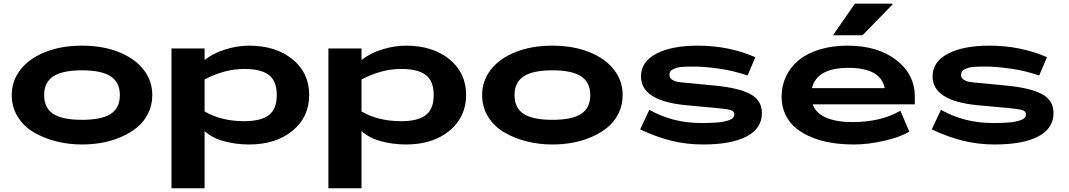

<svg xmlns="http://www.w3.org/2000/svg" viewBox="-20 -760 5734 1030"><path d="M796.9 -250Q796.9 -195.8 774.4 -150.9Q752 -106 714.6 -75.7Q677.2 -45.4 627.9 -24.4Q578.6 -3.4 526.4 5.9Q474.1 15.1 419.9 15.1Q348.1 15.1 282.2 -1.5Q216.3 -18.1 162.1 -49.6Q107.9 -81.1 75.4 -133.1Q43 -185.1 43 -250Q43 -326.2 89.6 -386.2Q136.2 -446.3 222.4 -480.7Q308.6 -515.1 419.9 -515.1Q531.2 -515.1 617.4 -480.7Q703.6 -446.3 750.2 -386.2Q796.9 -326.2 796.9 -250ZM216.8 -250Q216.8 -180.7 265.9 -148.9Q314.9 -117.2 419.9 -117.2Q524.9 -117.2 574 -148.9Q623 -180.7 623 -250Q623 -318.4 573.7 -350.6Q524.4 -382.8 419.9 -382.8Q315.4 -382.8 266.1 -350.6Q216.8 -318.4 216.8 -250Z M899.9 250V-500H1077.6V-438Q1121.6 -473.6 1187.5 -494.4Q1253.4 -515.1 1315.9 -515.1Q1459.5 -515.1 1549.1 -442.1Q1638.7 -369.1 1638.7 -251Q1638.7 -132.3 1549.3 -58.6Q1460 15.1 1315.9 15.1Q1246.6 15.1 1182.4 -2.2Q1118.2 -19.5 1077.6 -57.1V250ZM1077.6 -162.1Q1167.5 -109.9 1290 -109.9Q1379.9 -109.9 1422.4 -142.6Q1464.8 -175.3 1464.8 -250Q1464.8 -324.7 1422.9 -357.4Q1380.9 -390.1 1290 -390.1Q1185.5 -390.1 1077.6 -334Z M1741.7 250V-500H1919.4V-438Q1963.4 -473.6 2029.3 -494.4Q2095.2 -515.1 2157.7 -515.1Q2301.3 -515.1 2390.9 -442.1Q2480.5 -369.1 2480.5 -251Q2480.5 -132.3 2391.1 -58.6Q2301.8 15.1 2157.7 15.1Q2088.4 15.1 2024.2 -2.2Q1960 -19.5 1919.4 -57.1V250ZM1919.4 -162.1Q2009.3 -109.9 2131.8 -109.9Q2221.7 -109.9 2264.2 -142.6Q2306.6 -175.3 2306.6 -250Q2306.6 -324.7 2264.6 -357.4Q2222.7 -390.1 2131.8 -390.1Q2027.3 -390.1 1919.4 -334Z M3320.3 -250Q3320.3 -195.8 3297.9 -150.9Q3275.4 -106 3238 -75.7Q3200.7 -45.4 3151.4 -24.4Q3102.1 -3.4 3049.8 5.9Q2997.6 15.1 2943.4 15.1Q2871.6 15.1 2805.7 -1.5Q2739.7 -18.1 2685.5 -49.6Q2631.3 -81.1 2598.9 -133.1Q2566.4 -185.1 2566.4 -250Q2566.4 -326.2 2613 -386.2Q2659.7 -446.3 2745.8 -480.7Q2832 -515.1 2943.4 -515.1Q3054.7 -515.1 3140.9 -480.7Q3227.1 -446.3 3273.7 -386.2Q3320.3 -326.2 3320.3 -250ZM2740.2 -250Q2740.2 -180.7 2789.3 -148.9Q2838.4 -117.2 2943.4 -117.2Q3048.3 -117.2 3097.4 -148.9Q3146.5 -180.7 3146.5 -250Q3146.5 -318.4 3097.2 -350.6Q3047.9 -382.8 2943.4 -382.8Q2838.9 -382.8 2789.6 -350.6Q2740.2 -318.4 2740.2 -250Z M3990.2 -355Q3915 -380.9 3837.4 -391.8Q3759.8 -402.8 3704.1 -402.8Q3702.1 -402.8 3698.2 -402.8Q3680.7 -402.8 3670.7 -402.6Q3660.6 -402.3 3643.1 -401.4Q3625.5 -400.4 3615 -397.5Q3604.5 -394.5 3593.3 -389.9Q3582 -385.3 3576.7 -377.4Q3571.3 -369.6 3571.3 -358.9Q3571.3 -350.1 3575 -343.3Q3578.6 -336.4 3586.2 -332Q3593.8 -327.6 3601.1 -324.7Q3608.4 -321.8 3620.6 -320.1Q3632.8 -318.4 3640.6 -317.4Q3648.4 -316.4 3661.9 -315.4Q3675.3 -314.5 3680.2 -314L3815.4 -300.8Q3942.4 -288.6 4004.9 -255.4Q4067.4 -222.2 4067.4 -153.8Q4067.4 -71.3 3985.4 -28.1Q3903.3 15.1 3751.5 15.1Q3664.1 15.1 3583 -4.6Q3502 -24.4 3414.1 -65.9L3463.4 -170.9Q3588.9 -100.1 3740.2 -100.1Q3763.7 -100.1 3781.7 -100.6Q3799.8 -101.1 3822 -102.5Q3844.2 -104 3860.4 -107.2Q3876.5 -110.4 3890.6 -115.2Q3904.8 -120.1 3912.1 -127.9Q3919.4 -135.7 3919.4 -146Q3919.4 -164.1 3898.2 -169.9Q3877 -175.8 3818.8 -181.2Q3803.7 -182.1 3795.4 -183.1L3658.2 -195.8Q3418.5 -219.2 3418.5 -350.1Q3418.5 -428.7 3500.7 -471.9Q3583 -515.1 3723.1 -515.1Q3890.1 -515.1 4032.2 -453.1Z M4550.8 -105Q4706.1 -105 4810.1 -166L4857.9 -54.2Q4811.5 -24.9 4724.6 -4.9Q4637.7 15.1 4561 15.1Q4498.5 15.1 4442.6 6.3Q4386.7 -2.4 4336.9 -22.5Q4287.1 -42.5 4251 -71.8Q4214.8 -101.1 4193.8 -144.5Q4172.9 -188 4172.9 -241.2Q4172.9 -300.3 4196.8 -350.6Q4220.7 -400.9 4265.4 -437.5Q4310.1 -474.1 4377 -494.6Q4443.8 -515.1 4525.9 -515.1Q4688.5 -515.1 4788.1 -438Q4887.7 -360.8 4887.7 -240.2V-200.2H4339.8Q4356.9 -151.9 4413.1 -128.4Q4469.2 -105 4550.8 -105ZM4335.9 -287.1H4726.1Q4704.6 -396 4531.7 -396Q4361.8 -396 4335.9 -287.1ZM4448.7 -570.8 4565.9 -740.2H4767.1L4769 -736.8L4606.9 -570.8Z M5554.7 -355Q5479.5 -380.9 5401.9 -391.8Q5324.2 -402.8 5268.6 -402.8Q5266.6 -402.8 5262.7 -402.8Q5245.1 -402.8 5235.1 -402.6Q5225.1 -402.3 5207.5 -401.4Q5189.9 -400.4 5179.4 -397.5Q5168.9 -394.5 5157.7 -389.9Q5146.5 -385.3 5141.1 -377.4Q5135.7 -369.6 5135.7 -358.9Q5135.7 -350.1 5139.4 -343.3Q5143.1 -336.4 5150.6 -332Q5158.2 -327.6 5165.5 -324.7Q5172.9 -321.8 5185.1 -320.1Q5197.3 -318.4 5205.1 -317.4Q5212.9 -316.4 5226.3 -315.4Q5239.7 -314.5 5244.6 -314L5379.9 -300.8Q5506.8 -288.6 5569.3 -255.4Q5631.8 -222.2 5631.8 -153.8Q5631.8 -71.3 5549.8 -28.1Q5467.8 15.1 5315.9 15.1Q5228.5 15.1 5147.5 -4.6Q5066.4 -24.4 4978.5 -65.9L5027.8 -170.9Q5153.3 -100.1 5304.7 -100.1Q5328.1 -100.1 5346.2 -100.6Q5364.3 -101.1 5386.5 -102.5Q5408.7 -104 5424.8 -107.2Q5440.9 -110.4 5455.1 -115.2Q5469.2 -120.1 5476.6 -127.9Q5483.9 -135.7 5483.9 -146Q5483.9 -164.1 5462.6 -169.9Q5441.4 -175.8 5383.3 -181.2Q5368.2 -182.1 5359.9 -183.1L5222.7 -195.8Q4982.9 -219.2 4982.9 -350.1Q4982.9 -428.7 5065.2 -471.9Q5147.5 -515.1 5287.6 -515.1Q5454.6 -515.1 5596.7 -453.1Z"/></svg>

Font: Messapia Bold
Style: Regular
Weight: 400
Designer: Luca Marsano
Foundry: Collletttivo
Version: Version 1.000;FEAKit 1.0